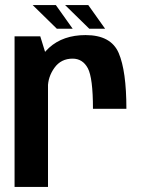

<svg xmlns="http://www.w3.org/2000/svg" viewBox="-20 -738 564 758"><path d="M347 -308.5H479Q479 -458 448.5 -528.8Q418 -599.5 318 -599.5Q229 -599.5 173.8 -549.5Q118.5 -499.5 118.5 -419L169 -391.5Q169 -434.5 195 -470.5Q221 -506.5 266.5 -506.5Q306.5 -506.5 326.8 -468.5Q347 -430.5 347 -308.5ZM37.5 0H169.5V-496L139 -594.5H37.5ZM332.5 -624.5H395L328.5 -718H237ZM204.5 -624.5H267L200.5 -718H109Z"/></svg>

Font: Anybody SemiCondensed SemiBold
Style: Regular
Weight: 600
Width: 4
Version: Version 1.113;gftools[0.9.25]